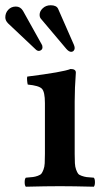

<svg xmlns="http://www.w3.org/2000/svg" viewBox="-68 -705 393 727"><path d="M214.8 -122.1Q214.8 -100.6 215.6 -86.9Q216.3 -73.2 220.2 -62.7Q224.1 -52.2 227.8 -47.4Q231.4 -42.5 241.5 -39.1Q251.5 -35.6 260.3 -34.4Q269 -33.2 287.1 -32.2Q291.5 -27.8 291.5 -15.1Q291.5 -2.4 287.1 2Q207 0 159.2 0Q107.9 0 29.8 2Q25.4 -2.4 25.4 -15.1Q25.4 -27.8 29.8 -32.2Q48.3 -33.7 56.6 -34.7Q64.9 -35.6 75.2 -39.3Q85.4 -43 89.1 -47.9Q92.8 -52.7 96.7 -63Q100.6 -73.2 101.3 -86.9Q102.1 -100.6 102.1 -122.1V-314.9Q102.1 -357.4 90.6 -369.1Q79.1 -380.9 37.1 -384.8Q35.6 -389.6 34.7 -399.9Q33.7 -410.2 35.2 -415Q170.9 -432.1 199.2 -443.8Q219.2 -443.8 219.2 -430.2Q214.8 -370.6 214.8 -320.8ZM82 -648.9Q82 -662.6 94 -673.8Q106 -685.1 124 -685.1Q145.5 -685.1 151.9 -671.9L211.9 -535.2Q214.8 -527.8 214.8 -522.9Q214.8 -517.6 211.2 -513.2Q207.5 -508.8 201.2 -508.8Q192.9 -508.8 183.1 -520L87.9 -632.8Q82 -638.7 82 -648.9ZM-47.9 -639.2Q-47.9 -656.2 -36.6 -668.2Q-25.4 -680.2 -7.8 -680.2Q9.3 -680.2 19 -664.1L89.8 -537.1Q92.8 -533.2 92.8 -525.9Q92.8 -519.5 88.4 -515.9Q84 -512.2 79.1 -512.2Q72.8 -512.2 66.9 -518.1L-37.1 -616.2Q-47.9 -627 -47.9 -639.2Z"/></svg>

Font: Common Serif SemiBold
Style: Regular
Weight: 600
Designer: Philipp H. Poll, Khaled Hosny
Foundry: Stefan Peev, Context Ltd.
Version: Version 1.026